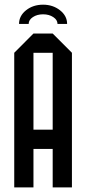

<svg xmlns="http://www.w3.org/2000/svg" viewBox="-20 -812 373 832"><path d="M125 0H41.7V-583.3L125 -666.7H208.3L291.7 -583.3V0H208.3V-166.7H125ZM125 -250H208.3V-583.3H125ZM104.2 -708.3H62.5Q62.5 -743.3 92.9 -767.5Q123.3 -791.7 166.7 -791.7Q209.2 -791.7 240 -767.5Q270.8 -743.3 270.8 -708.3H229.2Q229.2 -725.8 210.8 -737.9Q192.5 -750 166.7 -750Q140.8 -750 122.5 -737.9Q104.2 -725.8 104.2 -708.3Z"/></svg>

Font: Yulong
Style: Regular
Weight: 400
Designer: GGBotNet
Foundry: f0n7.com
Version: 1.00